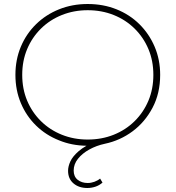

<svg xmlns="http://www.w3.org/2000/svg" viewBox="-20 -724 877 959"><path d="M416 215Q374 215 347 192Q320 169 320 129Q320 107 331.5 82Q343 57 373 31Q389 17 412 4Q338 3 275 -23Q209 -49 160 -97Q111 -145 84 -209.5Q57 -274 57 -350Q57 -426 84 -490.5Q111 -555 160 -603Q209 -651 275 -677.5Q341 -704 418 -704Q496 -704 562 -677.5Q628 -651 676.5 -603Q725 -555 752.5 -490.5Q780 -426 780 -350Q780 -258 742 -186Q704 -114 642 -68Q580 -22 504 -6Q462 3 426.5 22.5Q391 42 369.5 69Q348 96 348 128Q348 158 368 174Q388 190 418 190Q435 190 451.5 184Q468 178 480 168L492 188Q476 202 456.5 208.5Q437 215 416 215ZM418 -27Q488 -27 548 -51Q608 -75 652.5 -119Q697 -163 721.5 -221.5Q746 -280 746 -350Q746 -420 721.5 -478.5Q697 -537 652.5 -581Q608 -625 548 -649Q488 -673 418 -673Q349 -673 289 -649Q229 -625 184.5 -581Q140 -537 115.5 -478.5Q91 -420 91 -350Q91 -280 115.5 -221.5Q140 -163 184.5 -119Q229 -75 289 -51Q349 -27 418 -27Z"/></svg>

Font: Montserrat Thin ExtraLight
Style: Regular
Weight: 250
Version: Version 9.000